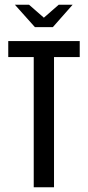

<svg xmlns="http://www.w3.org/2000/svg" viewBox="-20 -794 373 814"><path d="M43 -774H103L166 -719L229 -774H288L204 -679H128ZM123 -552H15V-620H318V-552H209V0H123Z"/></svg>

Font: Smooch Sans Thin SemiBold
Style: Regular
Weight: 600
Version: Version 1.010